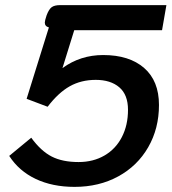

<svg xmlns="http://www.w3.org/2000/svg" viewBox="-20 -720 672 750"><path d="M16 -111 102 -182Q140 -130 182 -108.5Q224 -87 287 -87Q344 -87 388 -112.5Q432 -138 456 -184.5Q480 -231 480 -291Q480 -350 446 -379Q412 -408 354 -408Q297 -408 252.5 -383Q208 -358 166 -303L84 -334L171 -613Q155 -617 155 -632Q155 -639 162 -660Q171 -684 182 -692Q193 -700 215 -700H630L613 -602H270L224 -454Q294 -505 383 -505Q485 -505 543 -454.5Q601 -404 601 -310Q601 -218 559 -145Q517 -72 442 -31Q367 10 271 10Q185 10 119.5 -21Q54 -52 16 -111Z"/></svg>

Font: Niramit SemiBold
Style: Italic
Weight: 600
Italic angle: -10°
Designer: Katatrad Aksorn Co.,Ltd.
Foundry: Cadson Demak Co.,Ltd.
Version: Version 1.001; ttfautohint (v1.6)